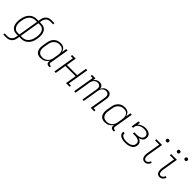

<svg xmlns="http://www.w3.org/2000/svg" viewBox="339 -2321 4122 4122"><g transform="rotate(45 2400.0 -260.0)"><path d="M61 215V177H149Q166 177 182.5 174Q199 171 214.5 163Q230 155 243 143Q256 131 265.5 116.5Q275 102 280.5 86Q286 70 289 54L296 8H256Q230 8 206 3.5Q182 -1 161.5 -13Q141 -25 125 -42.5Q109 -60 99 -81Q89 -102 83.5 -126Q78 -150 76.5 -174.5Q75 -199 77 -224.5Q79 -250 83 -276L85 -284Q90 -314 99 -344Q108 -374 123.5 -402.5Q139 -431 161 -455.5Q183 -480 211 -497Q239 -514 270 -521Q301 -528 331 -528H385L394 -580Q397 -601 404 -621.5Q411 -642 423 -660.5Q435 -679 452.5 -694Q470 -709 490 -718.5Q510 -728 531 -731.5Q552 -735 573 -735H662V-697H574Q557 -697 540.5 -694Q524 -691 508.5 -683Q493 -675 480 -663Q467 -651 458 -636.5Q449 -622 443 -606Q437 -590 435 -574L427 -528H467Q493 -528 517.5 -523.5Q542 -519 562.5 -507Q583 -495 599 -477.5Q615 -460 625 -439Q635 -418 640.5 -394Q646 -370 647.5 -345.5Q649 -321 646.5 -295.5Q644 -270 640 -244L639 -236Q634 -206 625 -176Q616 -146 600 -117.5Q584 -89 562 -64.5Q540 -40 512.5 -23Q485 -6 453.5 1Q422 8 392 8H338L330 60Q326 81 319.5 101.5Q313 122 300.5 140.5Q288 159 270.5 174Q253 189 233 198.5Q213 208 192 211.5Q171 215 150 215ZM303 -30 379 -490H331Q306 -490 279.5 -483Q253 -476 230 -461Q207 -446 188.5 -424.5Q170 -403 157.5 -378.5Q145 -354 138 -328.5Q131 -303 127 -277L125 -269Q122 -249 120 -228Q118 -207 118.5 -187Q119 -167 122.5 -147Q126 -127 133.5 -109Q141 -91 152.5 -76Q164 -61 180 -50Q196 -39 216 -34.5Q236 -30 256 -30ZM345 -30H393Q418 -30 444.5 -37Q471 -44 494 -59Q517 -74 535 -95.5Q553 -117 565.5 -141.5Q578 -166 585.5 -191.5Q593 -217 597 -243L598 -251Q602 -271 604 -292Q606 -313 605 -333Q604 -353 601 -373Q598 -393 590.5 -411Q583 -429 571.5 -444Q560 -459 543.5 -470Q527 -481 507.5 -485.5Q488 -490 468 -490H421Z M977 8Q949 8 922 1Q895 -6 874.5 -22.5Q854 -39 841.5 -62.5Q829 -86 823.5 -113Q818 -140 819 -168.5Q820 -197 825 -226L842 -326Q846 -352 854.5 -378Q863 -404 877.5 -427.5Q892 -451 912.5 -471Q933 -491 958 -504Q983 -517 1009.5 -522.5Q1036 -528 1062 -528Q1091 -528 1118.5 -521Q1146 -514 1166 -497Q1186 -480 1198 -456Q1210 -432 1216 -405L1235 -520H1278L1205 -81Q1203 -71 1204.5 -61Q1206 -51 1212 -44Q1218 -37 1227.5 -33.5Q1237 -30 1248 -30H1262L1261 8H1241Q1222 8 1205 3Q1188 -2 1176.5 -14.5Q1165 -27 1162 -45Q1159 -63 1162 -81L1165 -98Q1151 -74 1130.5 -52.5Q1110 -31 1084.5 -17.5Q1059 -4 1031.5 2Q1004 8 977 8ZM997 -30Q1019 -30 1041 -34.5Q1063 -39 1083.5 -49.5Q1104 -60 1121.5 -76.5Q1139 -93 1151.5 -112.5Q1164 -132 1171 -153.5Q1178 -175 1181 -197L1198 -297Q1202 -320 1203 -344Q1204 -368 1199.5 -390Q1195 -412 1184 -431.5Q1173 -451 1156 -464.5Q1139 -478 1116.5 -484Q1094 -490 1070 -490Q1048 -490 1025.5 -485.5Q1003 -481 982.5 -470Q962 -459 944 -442Q926 -425 913.5 -405Q901 -385 894 -363Q887 -341 884 -319L867 -219Q863 -196 862 -172.5Q861 -149 866 -127Q871 -105 882.5 -86Q894 -67 911.5 -54Q929 -41 951 -35.5Q973 -30 997 -30Z M1396 0 1476 -482H1414L1413 -520H1525L1487 -290H1797L1835 -520H1878L1798 -38H1860L1861 0H1749L1790 -251H1480L1439 0Z M1996 0 2076 -482H2018L2017 -520H2125L2113 -451Q2123 -469 2137.5 -484Q2152 -499 2169.5 -509Q2187 -519 2206 -523.5Q2225 -528 2244 -528Q2266 -528 2286 -522Q2306 -516 2321 -502.5Q2336 -489 2344 -470Q2352 -451 2354 -430Q2363 -451 2377.5 -470Q2392 -489 2410.5 -502.5Q2429 -516 2451.5 -522Q2474 -528 2495 -528Q2515 -528 2533.5 -523Q2552 -518 2567 -507Q2582 -496 2590.5 -479.5Q2599 -463 2603 -444.5Q2607 -426 2606.5 -406.5Q2606 -387 2602 -367L2548 -38H2606L2607 0H2499L2561 -374Q2564 -396 2562.5 -418Q2561 -440 2549.5 -457Q2538 -474 2518 -482Q2498 -490 2476 -490Q2461 -490 2445 -486Q2429 -482 2414 -472.5Q2399 -463 2388 -450Q2377 -437 2369 -422Q2361 -407 2356.5 -391.5Q2352 -376 2349 -360L2290 0H2248L2310 -374Q2313 -396 2311.5 -418Q2310 -440 2298 -457Q2286 -474 2266.5 -482Q2247 -490 2225 -490Q2209 -490 2193 -486Q2177 -482 2162.5 -472.5Q2148 -463 2137 -450Q2126 -437 2118 -422Q2110 -407 2105.5 -391.5Q2101 -376 2098 -360L2039 0Z M2927 8Q2899 8 2872 1Q2845 -6 2824.5 -22.5Q2804 -39 2791.5 -62.5Q2779 -86 2773.5 -113Q2768 -140 2769 -168.5Q2770 -197 2775 -226L2792 -326Q2796 -352 2804.5 -378Q2813 -404 2827.5 -427.5Q2842 -451 2862.5 -471Q2883 -491 2908 -504Q2933 -517 2959.5 -522.5Q2986 -528 3012 -528Q3041 -528 3068.5 -521Q3096 -514 3116 -497Q3136 -480 3148 -456Q3160 -432 3166 -405L3185 -520H3228L3155 -81Q3153 -71 3154.5 -61Q3156 -51 3162 -44Q3168 -37 3177.5 -33.5Q3187 -30 3198 -30H3212L3211 8H3191Q3172 8 3155 3Q3138 -2 3126.5 -14.5Q3115 -27 3112 -45Q3109 -63 3112 -81L3115 -98Q3101 -74 3080.5 -52.5Q3060 -31 3034.5 -17.5Q3009 -4 2981.5 2Q2954 8 2927 8ZM2947 -30Q2969 -30 2991 -34.5Q3013 -39 3033.5 -49.5Q3054 -60 3071.5 -76.5Q3089 -93 3101.5 -112.5Q3114 -132 3121 -153.5Q3128 -175 3131 -197L3148 -297Q3152 -320 3153 -344Q3154 -368 3149.5 -390Q3145 -412 3134 -431.5Q3123 -451 3106 -464.5Q3089 -478 3066.5 -484Q3044 -490 3020 -490Q2998 -490 2975.5 -485.5Q2953 -481 2932.5 -470Q2912 -459 2894 -442Q2876 -425 2863.5 -405Q2851 -385 2844 -363Q2837 -341 2834 -319L2817 -219Q2813 -196 2812 -172.5Q2811 -149 2816 -127Q2821 -105 2832.5 -86Q2844 -67 2861.5 -54Q2879 -41 2901 -35.5Q2923 -30 2947 -30Z M3552 8Q3528 8 3504.5 6Q3481 4 3459 -2Q3437 -8 3416.5 -18Q3396 -28 3381.5 -44Q3367 -60 3360 -82Q3353 -104 3357 -128L3358 -132H3401L3400 -129Q3397 -111 3403 -94.5Q3409 -78 3421 -66.5Q3433 -55 3449 -48Q3465 -41 3481.5 -37Q3498 -33 3516 -31.5Q3534 -30 3553 -30Q3571 -30 3589.5 -32Q3608 -34 3627 -38Q3646 -42 3664 -50Q3682 -58 3697.5 -70Q3713 -82 3723.5 -99.5Q3734 -117 3737 -136Q3740 -155 3736.5 -174Q3733 -193 3721.5 -206.5Q3710 -220 3694 -229Q3678 -238 3660.5 -243Q3643 -248 3623.5 -249.5Q3604 -251 3585 -251H3526L3533 -290H3592Q3609 -290 3625.5 -291Q3642 -292 3659 -295.5Q3676 -299 3693 -305Q3710 -311 3725 -321.5Q3740 -332 3749.5 -348Q3759 -364 3762 -381Q3766 -407 3756 -430Q3746 -453 3725.5 -466Q3705 -479 3680.5 -484.5Q3656 -490 3630 -490Q3612 -490 3594 -487.5Q3576 -485 3558 -480Q3540 -475 3523.5 -466.5Q3507 -458 3492.5 -446Q3478 -434 3466.5 -418Q3455 -402 3452 -384L3445 -339H3402L3432 -520H3475L3464 -454Q3481 -474 3503.5 -488Q3526 -502 3549.5 -511Q3573 -520 3597.5 -524Q3622 -528 3646 -528Q3668 -528 3690 -524.5Q3712 -521 3731 -513Q3750 -505 3766.5 -491.5Q3783 -478 3792.5 -460Q3802 -442 3805 -420Q3808 -398 3804 -376Q3801 -356 3791.5 -337.5Q3782 -319 3765.5 -305.5Q3749 -292 3730 -283.5Q3711 -275 3692 -270Q3713 -262 3732 -249.5Q3751 -237 3763.5 -219Q3776 -201 3779.5 -177.5Q3783 -154 3779 -130Q3775 -107 3763.5 -84.5Q3752 -62 3733 -45.5Q3714 -29 3691.5 -18.5Q3669 -8 3645.5 -2Q3622 4 3598.5 6Q3575 8 3552 8Z M4144 8Q4122 8 4103 0.5Q4084 -7 4071.5 -22Q4059 -37 4052 -56Q4045 -75 4043 -95.5Q4041 -116 4042.5 -137.5Q4044 -159 4048 -181L4098 -482H3971V-520H4147L4090 -174Q4087 -159 4085.5 -144Q4084 -129 4084.5 -114Q4085 -99 4087.5 -84.5Q4090 -70 4097 -57.5Q4104 -45 4116.5 -37.5Q4129 -30 4144 -30Q4158 -30 4172 -36.5Q4186 -43 4196 -54Q4206 -65 4214 -78Q4222 -91 4227 -105L4262 -88Q4254 -69 4243.5 -52Q4233 -35 4217.5 -21Q4202 -7 4182.5 0.5Q4163 8 4144 8ZM4165 -631Q4155 -631 4146.5 -634Q4138 -637 4132.5 -644Q4127 -651 4126 -660.5Q4125 -670 4126 -680Q4127 -686 4130 -692Q4133 -698 4139 -702Q4145 -706 4151.5 -707.5Q4158 -709 4164 -709Q4174 -709 4182.5 -706Q4191 -703 4196.5 -696Q4202 -689 4203.5 -679.5Q4205 -670 4203 -660Q4202 -654 4199 -648Q4196 -642 4190.5 -638Q4185 -634 4178 -632.5Q4171 -631 4165 -631Z M4594 8Q4572 8 4553 0.5Q4534 -7 4521.5 -22Q4509 -37 4502 -56Q4495 -75 4493 -95.5Q4491 -116 4492.5 -137.5Q4494 -159 4498 -181L4548 -482H4421V-520H4597L4540 -174Q4537 -159 4535.5 -144Q4534 -129 4534.5 -114Q4535 -99 4537.5 -84.5Q4540 -70 4547 -57.5Q4554 -45 4566.5 -37.5Q4579 -30 4594 -30Q4608 -30 4622 -36.5Q4636 -43 4646 -54Q4656 -65 4664 -78Q4672 -91 4677 -105L4712 -88Q4704 -69 4693.5 -52Q4683 -35 4667.5 -21Q4652 -7 4632.5 0.5Q4613 8 4594 8ZM4730 -631Q4720 -631 4711.5 -634Q4703 -637 4697.5 -644Q4692 -651 4691 -660.5Q4690 -670 4691 -680Q4692 -686 4695 -692Q4698 -698 4704 -702Q4710 -706 4716.5 -707.5Q4723 -709 4729 -709Q4739 -709 4747.5 -706Q4756 -703 4761.5 -696Q4767 -689 4768.5 -679.5Q4770 -670 4768 -660Q4767 -654 4764 -648Q4761 -642 4755.5 -638Q4750 -634 4743 -632.5Q4736 -631 4730 -631ZM4500 -631Q4490 -631 4481.5 -634Q4473 -637 4467.5 -644Q4462 -651 4461 -660.5Q4460 -670 4461 -680Q4462 -686 4465 -692Q4468 -698 4474 -702Q4480 -706 4486.5 -707.5Q4493 -709 4499 -709Q4509 -709 4517.5 -706Q4526 -703 4531.5 -696Q4537 -689 4538.5 -679.5Q4540 -670 4538 -660Q4537 -654 4534 -648Q4531 -642 4525.5 -638Q4520 -634 4513 -632.5Q4506 -631 4500 -631Z"/></g></svg>

Font: Iosevka Etoile Extralight
Style: Italic
Weight: 200
Italic angle: -9°
Designer: Belleve Invis
Foundry: Belleve Invis
Version: Version 22.1.2; ttfautohint (v1.8.4)